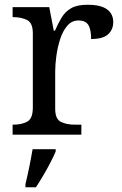

<svg xmlns="http://www.w3.org/2000/svg" viewBox="-20 -566 511 807"><path d="M33 0V-42H36Q70 -42 94 -54.5Q118 -67 118 -114V-426Q118 -470 93.5 -482Q69 -494 36 -494H33V-536H187L206 -437H211Q224 -467 239 -492Q254 -517 279 -531.5Q304 -546 348 -546Q403 -546 429.5 -527Q456 -508 456 -473Q456 -442 434.5 -422Q413 -402 363 -402Q363 -443 351 -461.5Q339 -480 310 -480Q282 -480 263 -458Q244 -436 233 -402Q222 -368 217 -331.5Q212 -295 212 -266V-109Q212 -65 236.5 -53.5Q261 -42 294 -42H322V0ZM87 208Q95 175 103 136Q111 97 117 61H214V71Q205 92 191 119Q177 146 161 173Q145 200 131 221H87Z"/></svg>

Font: NotoSerif-Regular
Style: Regular
Weight: 400
Designer: Monotype Design Team
Foundry: Monotype Imaging Inc.
Version: Version 2.007; ttfautohint (v1.8) -l 8 -r 50 -G 200 -x 14 -D